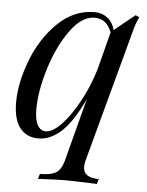

<svg xmlns="http://www.w3.org/2000/svg" viewBox="-52 -572 610 796"><g transform="rotate(5 253.5 -174.5)"><path d="M326 88Q322 101 322 114Q322 160 387 160L381 181L360 180Q273 177 247 177Q220 177 136 181L142 160Q188 160 209 147Q230 134 240 98L309 -166Q264 -70 218.5 -28Q173 14 122 14Q73 14 45.5 -21.5Q18 -57 18 -127Q18 -208 54 -302.5Q90 -397 157 -462.5Q224 -528 311 -528Q341 -528 363.5 -510.5Q386 -493 395 -461L480 -530L496 -523Q483 -497 475 -465ZM342 -291 383 -450Q371 -480 353.5 -492.5Q336 -505 312 -505Q259 -505 211 -438.5Q163 -372 133.5 -277Q104 -182 104 -105Q104 -62 116.5 -40Q129 -18 151 -18Q179 -18 215 -55.5Q251 -93 285.5 -156Q320 -219 342 -291Z"/></g></svg>

Font: Playfair Display
Style: Italic
Weight: 400
Italic angle: -14°
Designer: Claus Eggers Sørensen
Foundry: Claus Eggers Sørensen
Version: Version 1.200; ttfautohint (v1.6)